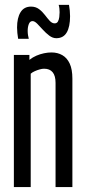

<svg xmlns="http://www.w3.org/2000/svg" viewBox="-20 -759 349 779"><path d="M36.3 0V-536.2H99.3V-516.1Q112.7 -526.8 127.8 -533.2Q142.8 -539.6 158.5 -542.9Q174.3 -546.2 188.8 -546.2Q213.8 -546.2 232.9 -535.2Q252.1 -524.2 262.9 -500.9Q273.7 -477.6 273.7 -439.8V0H205.4V-422.8Q205.4 -451.7 193.6 -465.9Q181.9 -480.2 158.9 -480.2Q151 -480.2 141.1 -477.4Q131.2 -474.7 121.5 -470.4Q111.7 -466.2 104.6 -460V0ZM53.6 -601.5Q51.6 -613.1 50.4 -625.3Q49.2 -637.4 49.2 -647.4Q49.2 -686.4 63.3 -709.3Q77.4 -732.2 105.8 -732.2Q124.7 -732.2 138.2 -722.1Q151.8 -712 162.2 -698.2Q172.7 -684.3 182 -674.2Q191.4 -664.2 201.7 -664.2Q210.8 -664.2 215 -671.7Q219.2 -679.2 220.5 -689.7Q221.8 -700.2 221.8 -709Q221.8 -716.9 221 -724.6Q220.1 -732.3 218.1 -739.2H259.9Q261.9 -727.6 263.1 -716Q264.3 -704.4 264.3 -693.4Q264.3 -650.3 250.7 -627.2Q237.1 -604 208.5 -604Q193.6 -604 179.7 -614.6Q165.8 -625.2 153.6 -638.7Q141.4 -652.3 130.9 -662.9Q120.3 -673.4 112 -673.4Q101.7 -673.4 97 -661.5Q92.3 -649.6 92.3 -633.7Q92.3 -624.5 93.7 -616.1Q95 -607.7 96.8 -601.5Z"/></svg>

Font: Georama ExtraCondensed Thin
Style: Regular
Weight: 100
Width: 2
Designer: Jean-Baptiste Levee
Foundry: Production Type
Version: Version 1.001